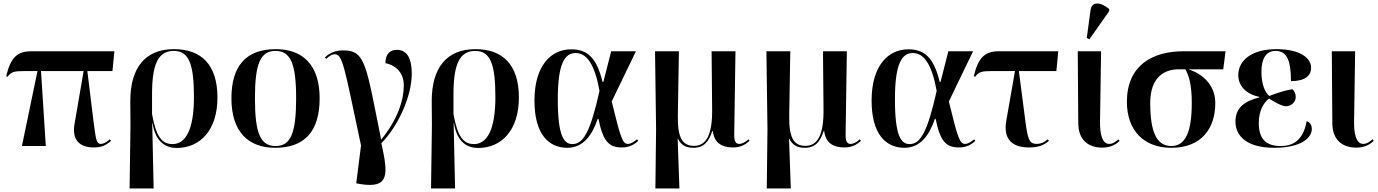

<svg xmlns="http://www.w3.org/2000/svg" viewBox="-20 -826 7796 1086"><path d="M104 0H239L212 -424H453L402 -127C385 -35 430 8 510 8C551 8 575 -1 608 -29L601 -38C582 -20 563 -12 552 -12C525 -12 524 -31 511 -123L474 -424H616L627 -536H157C77 -536 40 -500 15 -395L23 -392C43 -420 60 -424 119 -424H192Z M713 240H849L841 -129H843C860 -18 923 11 979 11C1114 11 1210 -92 1210 -274C1210 -461 1118 -548 964 -548C799 -548 717 -440 717 -255L718 -117ZM956 -11C897 -11 863 -51 840 -181V-284C839 -461 873 -538 963 -538C1050 -538 1077 -461 1077 -276C1077 -95 1031 -11 956 -11Z M1537 10C1702 10 1788 -82 1788 -270C1788 -457 1694 -548 1540 -548C1375 -548 1289 -457 1289 -270C1289 -82 1383 10 1537 10ZM1539 0C1453 0 1422 -72 1422 -270C1422 -466 1453 -538 1538 -538C1624 -538 1655 -466 1655 -270C1655 -72 1624 0 1539 0Z M2017 215C2184 242 2176 160 2137 -16C2236 -117 2309 -285 2309 -409C2309 -496 2283 -544 2224 -544C2188 -544 2160 -522 2160 -469C2209 -459 2264 -424 2264 -342C2264 -260 2230 -152 2136 -36C2051 -455 2049 -541 1923 -541C1886 -541 1848 -532 1818 -501L1825 -493C1845 -512 1860 -519 1873 -519C1918 -519 1926 -456 2022 -3L1995 211Z M2418 240H2554L2546 -129H2548C2565 -18 2628 11 2684 11C2819 11 2915 -92 2915 -274C2915 -461 2823 -548 2669 -548C2504 -548 2422 -440 2422 -255L2423 -117ZM2661 -11C2602 -11 2568 -51 2545 -181V-284C2544 -461 2578 -538 2668 -538C2755 -538 2782 -461 2782 -276C2782 -95 2736 -11 2661 -11Z M3189 10C3279 10 3330 -62 3361 -154H3365C3391 -26 3424 8 3498 8C3545 8 3572 -13 3590 -29L3583 -38C3569 -26 3549 -12 3532 -12C3502 -12 3491 -42 3440 -252L3577 -536H3437L3393 -363H3388C3354 -505 3298 -547 3211 -547C3094 -547 3003 -452 3003 -257C3003 -65 3085 10 3189 10ZM3218 -11C3170 -11 3135 -55 3135 -265C3135 -466 3174 -526 3236 -526C3299 -526 3344 -462 3371 -312C3320 -83 3280 -11 3218 -11Z M3687 240H3823L3813 -41H3815C3832 -5 3860 10 3902 10C3963 10 3991 -28 4008 -84H4012C4021 -13 4068 8 4126 8C4169 8 4194 -7 4220 -29L4213 -38C4199 -24 4177 -12 4162 -12C4143 -12 4132 -24 4133 -68L4140 -536H4005L4008 -210C4010 -64 3975 -1 3906 -1C3841 -1 3812 -44 3814 -172L3820 -536H3685L3691 -94Z M4317 240H4453L4443 -41H4445C4462 -5 4490 10 4532 10C4593 10 4621 -28 4638 -84H4642C4651 -13 4698 8 4756 8C4799 8 4824 -7 4850 -29L4843 -38C4829 -24 4807 -12 4792 -12C4773 -12 4762 -24 4763 -68L4770 -536H4635L4638 -210C4640 -64 4605 -1 4536 -1C4471 -1 4442 -44 4444 -172L4450 -536H4315L4321 -94Z M5096 10C5186 10 5237 -62 5268 -154H5272C5298 -26 5331 8 5405 8C5452 8 5479 -13 5497 -29L5490 -38C5476 -26 5456 -12 5439 -12C5409 -12 5398 -42 5347 -252L5484 -536H5344L5300 -363H5295C5261 -505 5205 -547 5118 -547C5001 -547 4910 -452 4910 -257C4910 -65 4992 10 5096 10ZM5125 -11C5077 -11 5042 -55 5042 -265C5042 -466 5081 -526 5143 -526C5206 -526 5251 -462 5278 -312C5227 -83 5187 -11 5125 -11Z M5799 8C5848 8 5880 -1 5913 -29L5906 -38C5887 -20 5866 -12 5844 -12C5800 -12 5794 -42 5781 -131L5743 -424H5955L5966 -536H5630C5550 -536 5513 -500 5488 -395L5496 -392C5516 -420 5533 -424 5592 -424H5721L5672 -144C5654 -45 5699 8 5799 8Z M6142 -604 6254 -763V-775C6206 -815 6154 -821 6148 -766L6127 -611ZM6215 9C6264 9 6294 -11 6313 -29L6306 -38C6293 -27 6276 -12 6254 -12C6213 -12 6201 -71 6202 -138L6208 -536H6076L6079 -128C6080 -30 6140 9 6215 9Z M6605 10C6778 10 6854 -102 6854 -243C6854 -346 6781 -409 6702 -434H6899L6912 -536H6673C6496 -536 6354 -454 6354 -250C6354 -88 6450 10 6605 10ZM6605 0C6524 0 6486 -76 6486 -243C6486 -390 6566 -434 6647 -434H6685C6703 -402 6721 -350 6721 -245C6721 -78 6685 0 6605 0Z M7187 10C7338 10 7400 -45 7400 -97C7400 -115 7392 -133 7371 -141C7351 -30 7292 0 7224 0C7143 0 7100 -38 7100 -130C7100 -198 7126 -244 7158 -269C7187 -250 7228 -226 7253 -225C7283 -225 7309 -248 7309 -278C7309 -296 7302 -311 7291 -321C7262 -318 7209 -303 7159 -283C7138 -302 7115 -342 7115 -420C7115 -493 7140 -538 7195 -538C7259 -538 7282 -484 7282 -367C7363 -367 7396 -399 7396 -443C7396 -494 7340 -548 7199 -548C7064 -548 6984 -487 6984 -401C6984 -341 7027 -294 7103 -278V-275C7023 -255 6968 -219 6968 -139C6968 -54 7036 10 7187 10Z M7652 9C7701 9 7731 -11 7750 -29L7743 -38C7730 -27 7713 -12 7691 -12C7650 -12 7638 -71 7639 -138L7645 -536H7513L7516 -128C7517 -30 7577 9 7652 9Z"/></svg>

Font: Noto Serif Display SemiBold
Style: Regular
Weight: 600
Designer: Monotype Design Team
Foundry: Monotype Imaging Inc.
Version: Version 2.009